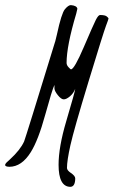

<svg xmlns="http://www.w3.org/2000/svg" viewBox="-27 -620 443 748"><path d="M9.3 29.8Q-21 28.8 4.9 7.3Q9.3 3.9 11.2 1.5Q51.8 -35.6 66.9 -68.8Q73.2 -84.5 188 -458.5L188.5 -459V-460Q189.9 -465.3 194.8 -485.8Q212.4 -567.9 225.8 -584Q239.3 -600.1 249 -600.1Q272.5 -598.1 274.4 -585.9Q274.4 -583.5 270 -566.9Q232.4 -440.9 232.4 -375Q232.4 -366.2 240.2 -357.9Q248 -349.6 249.5 -349.6Q262.7 -350.6 299.6 -436.8Q336.4 -522.9 346.2 -542.2Q356 -561.5 362.8 -561.5Q382.3 -561.5 388.9 -555.9Q395.5 -550.3 395.8 -548.1Q396 -545.9 385.7 -518.8Q375.5 -491.7 318.1 -303Q260.7 -114.3 247.3 -54.2Q233.9 5.9 233.9 34.7Q234.4 43.9 249 53.7Q266.6 65.4 266.1 75.7Q265.6 107.4 247.1 107.9Q201.2 107.4 201.2 22Q201.2 -46.9 231 -147.5Q266.1 -266.1 266.1 -273.9Q259.3 -256.3 245.4 -244.6Q231.4 -232.9 221.4 -232.9Q211.4 -232.9 198.5 -249Q185.5 -265.1 185.1 -275.4Q184.6 -285.6 185.1 -289.1Q175.8 -269.5 148.9 -171.9Q122.1 -74.2 93.3 -27.8Q57.6 29.8 9.3 29.8Z"/></svg>

Font: Kristi
Style: Regular
Weight: 400
Italic angle: -15°
Version: Version 1.004